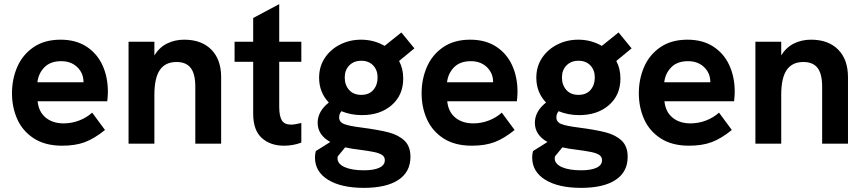

<svg xmlns="http://www.w3.org/2000/svg" viewBox="-20 -695 4178 929"><path d="M38 -244Q38 -312 63.5 -371Q89 -430 142 -466.5Q195 -503 273 -503Q347 -503 398.5 -469.5Q450 -436 476 -379Q502 -322 502 -251Q502 -232 499 -205H162Q167 -154 201 -126Q235 -98 288 -98Q326 -98 362 -111.5Q398 -125 426 -150L488 -66Q436 -24 390 -7Q344 10 281 10Q199 10 144.5 -25Q90 -60 64 -117.5Q38 -175 38 -244ZM384 -297V-298Q384 -341 354 -370Q324 -399 276 -399Q224 -399 195 -369.5Q166 -340 161 -297Z M602 -493H727V-427Q751 -466 788.5 -484.5Q826 -503 871 -503Q955 -503 1002.5 -455Q1050 -407 1050 -322V0H925V-276Q925 -337 903 -366Q881 -395 834 -395Q780 -395 753.5 -356.5Q727 -318 727 -236V0H602Z M1205 -145V-396H1115V-493H1205V-608L1331 -675V-493H1438V-396H1331V-179Q1331 -134 1343.5 -113Q1356 -92 1388 -92Q1406 -92 1438 -100V-5Q1398 10 1354 10Q1288 10 1246.5 -27.5Q1205 -65 1205 -145Z M1504 67Q1504 51 1508 36L1578 -8Q1517 -42 1517 -101Q1517 -156 1571 -199Q1524 -248 1524 -319Q1524 -373 1551.5 -414.5Q1579 -456 1625.5 -479.5Q1672 -503 1727 -503Q1789 -503 1841 -473L1922 -538L1985 -461L1911 -400Q1931 -363 1931 -315Q1931 -235 1875.5 -186.5Q1820 -138 1731 -138Q1678 -138 1632 -157Q1621 -144 1621 -127Q1621 -104 1646 -94.5Q1671 -85 1728 -78Q1812 -67 1860 -54.5Q1908 -42 1937 -14.5Q1966 13 1966 64Q1966 137 1907.5 175.5Q1849 214 1741 214Q1631 214 1567.5 175Q1504 136 1504 67ZM1807 -320Q1807 -356 1785.5 -378.5Q1764 -401 1728 -401Q1692 -401 1670 -378.5Q1648 -356 1648 -320Q1648 -284 1669 -260Q1690 -236 1728 -236Q1766 -236 1786.5 -260Q1807 -284 1807 -320ZM1741 129Q1789 129 1815.5 116.5Q1842 104 1842 80Q1842 64 1829 55Q1816 46 1789.5 40.5Q1763 35 1709 28Q1687 26 1650 18L1614 62L1613 71Q1613 98 1647.5 113.5Q1682 129 1741 129Z M2020 -244Q2020 -312 2045.5 -371Q2071 -430 2124 -466.5Q2177 -503 2255 -503Q2329 -503 2380.5 -469.5Q2432 -436 2458 -379Q2484 -322 2484 -251Q2484 -232 2481 -205H2144Q2149 -154 2183 -126Q2217 -98 2270 -98Q2308 -98 2344 -111.5Q2380 -125 2408 -150L2470 -66Q2418 -24 2372 -7Q2326 10 2263 10Q2181 10 2126.5 -25Q2072 -60 2046 -117.5Q2020 -175 2020 -244ZM2366 -297V-298Q2366 -341 2336 -370Q2306 -399 2258 -399Q2206 -399 2177 -369.5Q2148 -340 2143 -297Z M2555 67Q2555 51 2559 36L2629 -8Q2568 -42 2568 -101Q2568 -156 2622 -199Q2575 -248 2575 -319Q2575 -373 2602.5 -414.5Q2630 -456 2676.5 -479.5Q2723 -503 2778 -503Q2840 -503 2892 -473L2973 -538L3036 -461L2962 -400Q2982 -363 2982 -315Q2982 -235 2926.5 -186.5Q2871 -138 2782 -138Q2729 -138 2683 -157Q2672 -144 2672 -127Q2672 -104 2697 -94.5Q2722 -85 2779 -78Q2863 -67 2911 -54.5Q2959 -42 2988 -14.5Q3017 13 3017 64Q3017 137 2958.5 175.5Q2900 214 2792 214Q2682 214 2618.5 175Q2555 136 2555 67ZM2858 -320Q2858 -356 2836.5 -378.5Q2815 -401 2779 -401Q2743 -401 2721 -378.5Q2699 -356 2699 -320Q2699 -284 2720 -260Q2741 -236 2779 -236Q2817 -236 2837.5 -260Q2858 -284 2858 -320ZM2792 129Q2840 129 2866.5 116.5Q2893 104 2893 80Q2893 64 2880 55Q2867 46 2840.5 40.5Q2814 35 2760 28Q2738 26 2701 18L2665 62L2664 71Q2664 98 2698.5 113.5Q2733 129 2792 129Z M3071 -244Q3071 -312 3096.5 -371Q3122 -430 3175 -466.5Q3228 -503 3306 -503Q3380 -503 3431.5 -469.5Q3483 -436 3509 -379Q3535 -322 3535 -251Q3535 -232 3532 -205H3195Q3200 -154 3234 -126Q3268 -98 3321 -98Q3359 -98 3395 -111.5Q3431 -125 3459 -150L3521 -66Q3469 -24 3423 -7Q3377 10 3314 10Q3232 10 3177.5 -25Q3123 -60 3097 -117.5Q3071 -175 3071 -244ZM3417 -297V-298Q3417 -341 3387 -370Q3357 -399 3309 -399Q3257 -399 3228 -369.5Q3199 -340 3194 -297Z M3635 -493H3760V-427Q3784 -466 3821.5 -484.5Q3859 -503 3904 -503Q3988 -503 4035.5 -455Q4083 -407 4083 -322V0H3958V-276Q3958 -337 3936 -366Q3914 -395 3867 -395Q3813 -395 3786.5 -356.5Q3760 -318 3760 -236V0H3635Z"/></svg>

Font: Hanken Grotesk
Style: Bold
Weight: 700
Designer: Alfredo Marco Pradil
Foundry: Hanken Design Co.
Version: Version 3.014